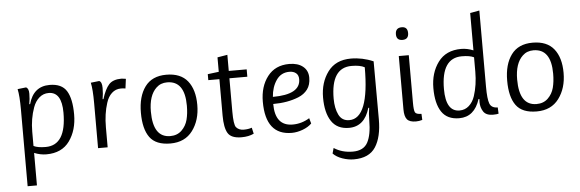

<svg xmlns="http://www.w3.org/2000/svg" viewBox="-57 -941 4162 1377"><g transform="rotate(-5 2024.0 -252.5)"><path d="M142 -479Q162 -471 162 -432.5Q162 -394 155 -357H161Q195 -482 312 -482Q399 -482 434 -425.5Q469 -369 469 -256Q469 -143 413.5 -65.5Q358 12 246 12Q203 12 159 -6V228H92V-323Q92 -424 81 -472ZM159 -159V-56Q188 -41 246 -41Q394 -41 394 -275Q394 -425 300 -425Q261 -425 232 -399.5Q203 -374 188 -332Q159 -252 159 -159Z M669 -479Q689 -471 689 -427.5Q689 -384 682 -347H688Q710 -418 739 -450Q768 -482 830 -482L861 -478L852 -409Q839 -412 820 -412Q781 -412 753.5 -386.5Q726 -361 713 -318Q688 -241 688 -145V0H619V-323Q619 -424 608 -472Z M1143 -41Q1193 -41 1225 -72Q1257 -103 1268.5 -147Q1280 -191 1280 -248Q1280 -427 1153 -427Q1106 -427 1075 -397Q1019 -344 1019 -228Q1019 -41 1143 -41ZM1355 -247Q1355 -137 1299.5 -62.5Q1244 12 1139.5 12Q1035 12 991 -48.5Q947 -109 947 -226Q947 -343 998 -412.5Q1049 -482 1152 -482Q1255 -482 1305 -419.5Q1355 -357 1355 -247Z M1730 -50 1740 -6Q1703 12 1651 12Q1577 12 1553 -28Q1529 -68 1529 -155V-417H1449V-460L1529 -470V-574L1601 -586V-470H1730V-417H1601V-177Q1601 -84 1617 -64Q1637 -41 1671 -41Q1705 -41 1730 -50Z M2099 -367Q2099 -396 2081 -411Q2063 -426 2033 -426Q1973 -426 1939 -376.5Q1905 -327 1900 -257Q2099 -257 2099 -367ZM2013 12Q1825 12 1825 -228Q1825 -338 1880.5 -410Q1936 -482 2037 -482Q2099 -482 2135.5 -452.5Q2172 -423 2172 -371.5Q2172 -320 2147.5 -287.5Q2123 -255 2081 -238Q2002 -206 1898 -206Q1898 -47 2025 -47Q2089 -47 2146 -82L2157 -43Q2132 -18 2091.5 -3Q2051 12 2013 12Z M2574 -30Q2574 -77 2581 -119H2575Q2537 12 2425 12Q2340 12 2299 -49.5Q2258 -111 2258 -220Q2258 -329 2314.5 -405.5Q2371 -482 2481 -482Q2522 -482 2562.5 -473.5Q2603 -465 2642 -448L2643 -30Q2643 97 2596.5 168.5Q2550 240 2440 240Q2400 240 2358 225.5Q2316 211 2291 185L2302 146Q2360 184 2437.5 184Q2515 184 2544.5 129.5Q2574 75 2574 -30ZM2432 -43Q2575 -43 2575 -411Q2543 -429 2481 -429Q2333 -429 2333 -206Q2333 -137 2356 -90Q2379 -43 2432 -43Z M2907 8Q2861 8 2843 -14Q2825 -36 2825 -86V-470H2897V-127Q2897 -74 2905 -58.5Q2913 -43 2951 -43L2953 1Q2930 8 2907 8ZM2818 -627Q2818 -674 2864 -674Q2906 -674 2906 -628.5Q2906 -583 2862 -583Q2818 -583 2818 -627Z M3219 12Q3132 12 3092 -48Q3052 -108 3052 -218.5Q3052 -329 3108.5 -405.5Q3165 -482 3275 -482Q3318 -482 3362 -464V-733L3429 -745V-197Q3429 -108 3442 -74.5Q3455 -41 3500 -41L3502 4Q3489 8 3462 8Q3412 8 3392.5 -22Q3373 -52 3373 -91Q3373 -101 3374 -113H3368Q3328 12 3219 12ZM3362 -311V-414Q3333 -429 3275 -429Q3127 -429 3127 -206Q3127 -43 3226 -43Q3265 -43 3293.5 -68.5Q3322 -94 3336 -136Q3362 -215 3362 -311Z M3780 -41Q3830 -41 3862 -72Q3894 -103 3905.5 -147Q3917 -191 3917 -248Q3917 -427 3790 -427Q3743 -427 3712 -397Q3656 -344 3656 -228Q3656 -41 3780 -41ZM3992 -247Q3992 -137 3936.5 -62.5Q3881 12 3776.5 12Q3672 12 3628 -48.5Q3584 -109 3584 -226Q3584 -343 3635 -412.5Q3686 -482 3789 -482Q3892 -482 3942 -419.5Q3992 -357 3992 -247Z"/></g></svg>

Font: Ruluko
Style: Regular
Weight: 400
Designer: Ana Sanfelippo, Angelica Diaz, Meme Hernandez
Foundry: Ana Sanfelippo, Angelica Diaz y Meme Hernandez
Version: Version 1.001